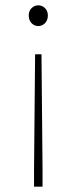

<svg xmlns="http://www.w3.org/2000/svg" viewBox="-20 -510 288 722"><path d="M124 -412C142 -412 160 -426 160 -452C160 -476 142 -490 124 -490C106 -490 88 -476 88 -452C88 -426 106 -412 124 -412ZM108 192H140V130L136 -306H112L108 130V192Z"/></svg>

Font: Assistant ExtraLight
Style: Regular
Weight: 275
Designer: Hebrew By Ben Nathan, Latin by Paul Hunt
Version: Version 2.001;PS 002.001;hotconv 1.0.88;makeotf.lib2.5.64775